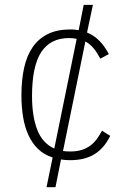

<svg xmlns="http://www.w3.org/2000/svg" viewBox="-20 -649 529 796"><path d="M172.9 127 198.2 3.9Q161.6 -7.8 137 -32.2Q112.3 -56.6 97.2 -90.3Q82 -124 75.4 -165.8Q68.8 -207.5 68.8 -253.9Q68.8 -316.4 79.8 -366.9Q90.8 -417.5 115 -452.9Q139.2 -488.3 177.7 -507.6Q216.3 -526.9 271 -526.9Q289.1 -526.9 306.2 -523.9L327.1 -628.9H365.2L340.8 -514.2Q368.7 -502.9 390.9 -481Q413.1 -459 431.2 -424.8L396 -405.8Q382.3 -431.6 367.9 -449Q353.5 -466.3 334 -477.1L241.2 -22.9Q248 -22 255.4 -21.5Q262.7 -21 271 -21Q298.8 -21 319.3 -27.6Q339.8 -34.2 355.2 -45.9Q370.6 -57.6 381.8 -73.2Q393.1 -88.9 402.8 -106.9L437 -85.9Q412.1 -34.7 371.8 -9.8Q331.5 15.1 271 15.1Q251 15.1 232.9 12.2L210 127ZM112.8 -251Q112.8 -166.5 134.5 -110.8Q156.2 -55.2 205.1 -33.2L297.9 -487.8Q284.2 -491.2 266.1 -491.2Q189 -491.2 150.9 -432.9Q112.8 -374.5 112.8 -251Z"/></svg>

Font: Clear Sans Thin
Style: Regular
Weight: 250
Foundry: Intel Corporation
Version: Version 1.00